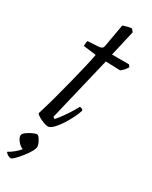

<svg xmlns="http://www.w3.org/2000/svg" viewBox="-253 -723 805 1017"><g transform="rotate(30 149.5 -214.5)"><path d="M100 0Q90 0 73 -6.5Q56 -13 41.5 -21.5Q27 -30 24 -37Q40 -88 56.5 -148.5Q73 -209 88 -268.5Q103 -328 114.5 -377Q126 -426 131 -455L53 -465Q53 -487 57 -497L125 -501Q136 -502 142.5 -506.5Q149 -511 151 -524L175 -660Q197 -669 227 -673L241 -657L205 -500H309L318 -488Q313 -478 304 -467.5Q295 -457 284 -449L195 -452L101 -59L112 -52Q120 -60 135 -80Q150 -100 167 -126Q184 -152 196 -175Q212 -175 217 -164Q211 -143 197 -115Q183 -87 166 -61Q149 -35 131.5 -17.5Q114 0 100 0ZM15 244Q5 244 -5 237.5Q-15 231 -19 224Q-2 215 16.5 200Q35 185 46 170Q32 167 15.5 148Q-1 129 -1 113Q-1 103 13.5 92Q28 81 46 72.5Q64 64 72 64Q79 64 87 74.5Q95 85 101 98.5Q107 112 107 121Q107 133 95 153.5Q83 174 66.5 194.5Q50 215 35.5 229.5Q21 244 15 244Z"/></g></svg>

Font: Texturina Thin
Style: Italic
Weight: 100
Italic angle: -11°
Designer: Guillermo Torres Carreño
Foundry: Omnibus-Type
Version: Version 1.002; ttfautohint (v1.8.3)